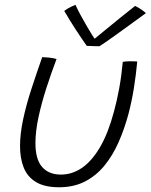

<svg xmlns="http://www.w3.org/2000/svg" viewBox="-20 -768 636 810"><path d="M498 -507Q502.5 -508 511 -508.8Q519.5 -509.5 528 -509.5Q536 -509.5 545.5 -509.2Q555 -509 559 -508.5Q554 -454 545 -397.2Q536 -340.5 521.5 -285.5Q504.5 -223 480 -167.5Q455.5 -112 420.5 -69.2Q385.5 -26.5 338.2 -2.2Q291 22 229.5 22Q168 22 131.8 0Q95.5 -22 80 -61.2Q64.5 -100.5 64.5 -151.5Q64.5 -204 77.8 -265.5Q91 -327 112.8 -393.5Q134.5 -460 158 -527Q164 -526.5 172.2 -526Q180.5 -525.5 187.5 -525Q196 -524 204.2 -522.5Q212.5 -521 218.5 -519Q196 -459.5 175.5 -396Q155 -332.5 142.2 -272.8Q129.5 -213 129.5 -164.5Q129.5 -96 157.5 -63.8Q185.5 -31.5 237 -31.5Q285 -31.5 326.8 -60.5Q368.5 -89.5 402.8 -148.5Q437 -207.5 461 -298Q473.5 -343.5 483 -395.8Q492.5 -448 498 -507ZM550 -743Q557 -740 563.8 -735.8Q570.5 -731.5 577 -727.2Q583.5 -723 588.2 -719Q593 -715 595.5 -712.5Q555 -683 522.5 -659.5Q490 -636 465.8 -618.5Q441.5 -601 425 -589.8Q408.5 -578.5 400 -573Q391.5 -573 381.5 -573.2Q371.5 -573.5 362.2 -574Q353 -574.5 346 -574.5Q322.5 -608 299 -644Q275.5 -680 251 -722Q256.5 -726.5 264.2 -731Q272 -735.5 281 -740Q290 -744.5 298.5 -747.5Q307.5 -727.5 320.2 -704Q333 -680.5 345.8 -658.5Q358.5 -636.5 368.2 -621Q378 -605.5 382 -601.5H375.5Q392.5 -615.5 423.8 -641.2Q455 -667 489.5 -694.8Q524 -722.5 550 -743Z"/></svg>

Font: Grandstander Thin ExtraLight
Style: Italic
Weight: 250
Italic angle: -15°
Version: Version 1.200